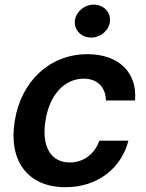

<svg xmlns="http://www.w3.org/2000/svg" viewBox="-20 -782 617 813"><path d="M257.1 10.7C394.2 10.7 494 -70.3 523.8 -186.4H400.9C379.6 -127.8 332 -94.1 275.6 -94.1C195.3 -94.1 154.5 -161.2 172.9 -272.7C190.3 -382.8 254.6 -448.9 334.5 -448.9C396 -448.9 427.6 -409.1 428.6 -356.5H551.8C562.1 -474.8 483 -552.6 350.1 -552.6C190 -552.6 69.2 -437.1 42.6 -270.6C14.9 -105.5 93.8 10.7 257.1 10.7ZM296.9 -692.5C293.7 -654.1 324.9 -622.9 365.8 -622.9C406.6 -622.9 442.8 -654.1 445.7 -692.5C448.9 -731.2 418.3 -762.4 377.5 -762.4C336.3 -762.4 300.4 -731.2 296.9 -692.5Z"/></svg>

Font: Margiela Sans Semi Bold
Style: Italic
Weight: 600
Italic angle: -9.39999°
Designer: Stefan Endress, Andreas Faust
Version: Version 1.100;FEAKit 1.0